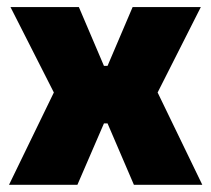

<svg xmlns="http://www.w3.org/2000/svg" viewBox="-20 -512 586 532"><path d="M5 0 141 -280V-232.5L9 -492.5H198.5L268 -329.5H278L347.5 -492.5H536.5L405 -232.5V-280L540.5 0H351L278 -170H268L194.5 0Z"/></svg>

Font: Anek Gujarati Medium ExtraBold
Style: Regular
Weight: 800
Version: Version 1.003